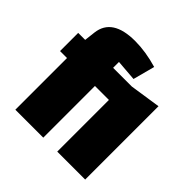

<svg xmlns="http://www.w3.org/2000/svg" viewBox="-176 -824 972 972"><g transform="rotate(45 310.0 -337.5)"><path d="M370 0V-370H270V0H70V-370H20V-500H70L77 -560Q91 -675 253 -675Q329 -675 414 -650L383 -533L270 -542V-500H404L570 -525V0Z"/></g></svg>

Font: Changa One
Style: Regular
Weight: 400
Designer: Eduardo Rodriguez Tunni
Foundry: Eduardo Rodriguez Tunni
Version: Version 1.003